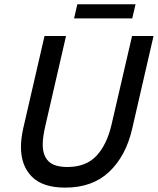

<svg xmlns="http://www.w3.org/2000/svg" viewBox="-20 -856 728 886"><path d="M76.7 -177.7Q76.7 -217.3 87.4 -264.6L185.5 -689.9H284.7L189 -274.4Q177.2 -223.6 177.2 -189Q177.2 -138.2 203.9 -111.8Q230.5 -85.4 291 -85.4Q377 -85.4 425.3 -137.2Q473.6 -189 495.1 -282.7L589.4 -689.9H688.5L589.8 -261.2Q561 -136.2 483.9 -63.2Q406.7 9.8 281.2 9.8Q177.2 9.8 127 -40.8Q76.7 -91.3 76.7 -177.7ZM321.8 -771 336.9 -836.4H605.5L590.3 -771Z"/></svg>

Font: Acari Sans Medium
Style: Italic
Weight: 500
Italic angle: -13°
Designer: Alfredo Marco Pradil and Stefan Peev
Foundry: Hanken Design Co.
Version: Version 1.045